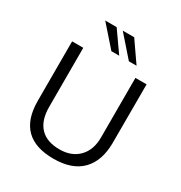

<svg xmlns="http://www.w3.org/2000/svg" viewBox="-214 -1087 1176 1249"><g transform="rotate(30 374.0 -462.5)"><path d="M93.3 -264.2V-710.9H177.2V-266.6Q177.2 -166.5 226.8 -113.8Q276.4 -61 372.6 -61Q462.4 -61 515.6 -115.2Q568.8 -169.4 568.8 -263.2V-710.9H652.8L652.3 -269Q651.4 -134.8 579.8 -61.8Q508.3 11.2 369.1 11.2Q93.3 11.2 93.3 -264.2ZM405.3 -783.2H346.7L211.9 -936H297.9ZM535.6 -783.2H478L343.8 -936H429.7Z"/></g></svg>

Font: RGR Online_21
Style: Regular
Weight: 400
Italic angle: -12°
Designer: vernon adams
Foundry: vernon adams
Version: Version 1.000